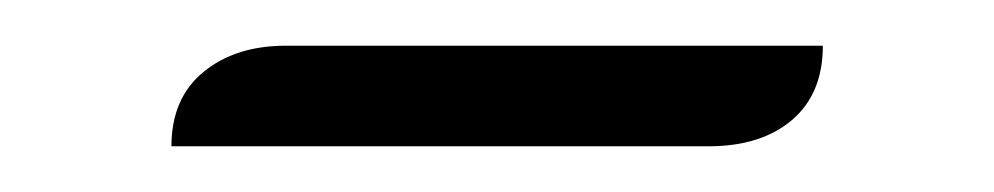

<svg xmlns="http://www.w3.org/2000/svg" viewBox="-20 -634 435 84"><path d="M105 -614H340Q340 -593 326.5 -581.5Q313 -570 290 -570H55Q55 -591 69 -602.5Q83 -614 105 -614Z"/></svg>

Font: K2D Thin
Style: Regular
Weight: 100
Designer: Katatrad Aksorn Co.,Ltd.
Foundry: Cadson Demak Co.,Ltd.
Version: Version 1.000; ttfautohint (v1.6)